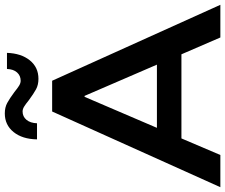

<svg xmlns="http://www.w3.org/2000/svg" viewBox="-94 -848 937 799"><g transform="rotate(-90 374.5 -448.5)"><path d="M548 -162H198L129 0H-5L310 -700H438L754 0H618ZM371 -565 242 -264H505L375 -565ZM357 -797Q341 -810 330.5 -816.5Q320 -823 310 -823Q289 -823 275.5 -807Q262 -791 261 -763H194Q195 -824 224.5 -860.5Q254 -897 302 -897Q327 -897 345.5 -887Q364 -877 391 -857Q407 -844 417.5 -837.5Q428 -831 438 -831Q459 -831 472.5 -846Q486 -861 487 -888H554Q552 -829 523 -793Q494 -757 446 -757Q421 -757 402.5 -767Q384 -777 357 -797Z"/></g></svg>

Font: CMG Sans SemiBold
Style: Regular
Weight: 600
Designer: Julieta Ulanovsky
Foundry: Julieta Ulanovsky
Version: Version 7.200